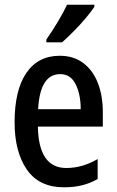

<svg xmlns="http://www.w3.org/2000/svg" viewBox="-20 -786 496 816"><path d="M234 -549Q293 -549 334 -518Q375 -487 396 -433Q417 -379 417 -308V-248H141Q144 -72 262 -72Q330 -72 395 -110V-25Q363 -7 328.5 1.5Q294 10 252 10Q146 10 94 -65.5Q42 -141 42 -266Q42 -403 92 -476Q142 -549 234 -549ZM236 -471Q150 -471 142 -322H323Q323 -385 301.5 -428Q280 -471 236 -471ZM381 -766V-757Q368 -737 344 -708.5Q320 -680 292.5 -652.5Q265 -625 244 -606H177V-618Q202 -654 225.5 -693Q249 -732 265 -766Z"/></svg>

Font: Avrile Sans Condensed Medium
Style: Regular
Weight: 500
Width: 3
Designer: Monotype Design Team
Foundry: Monotype Imaging Inc.
Version: Version 2.001;September 10, 2019;FontCreator 11.5.0.2425 64-